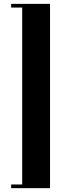

<svg xmlns="http://www.w3.org/2000/svg" viewBox="-20 -792 362 993"><path d="M238.8 181.2H37.6V162.1H94.7V-752.9H37.6V-772H238.8Z"/></svg>

Font: SVN-Playfair Display
Style: Bold
Weight: 700
Designer: Claus Eggers Sørensen
Foundry: Claus Eggers Sørensen
Version: Version 1.004;PS 001.004;hotconv 1.0.70;makeotf.lib2.5.58329